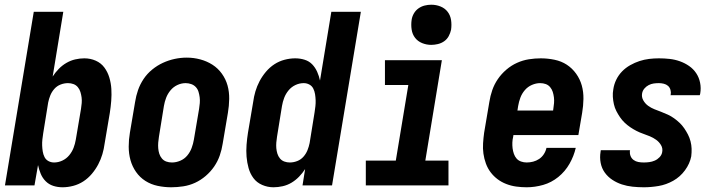

<svg xmlns="http://www.w3.org/2000/svg" viewBox="-20 -785 3040 813"><path d="M245 8Q224 8 205.5 2Q187 -4 173.5 -17.5Q160 -31 152.5 -49Q145 -67 141 -86L126 0H1L123 -735H248L203 -461Q214 -478 228.5 -493Q243 -508 261 -518.5Q279 -529 298.5 -533.5Q318 -538 337 -538Q363 -538 385.5 -528Q408 -518 422 -499Q436 -480 443 -456.5Q450 -433 451.5 -408.5Q453 -384 451 -358Q449 -332 445 -307L423 -177Q420 -154 413.5 -132Q407 -110 396 -89Q385 -68 369 -49Q353 -30 333 -17Q313 -4 290 2Q267 8 245 8ZM209 -97Q227 -97 244 -105Q261 -113 273 -127.5Q285 -142 291.5 -159Q298 -176 301 -194L323 -324Q325 -336 326 -348.5Q327 -361 325.5 -372.5Q324 -384 320.5 -395.5Q317 -407 309.5 -416Q302 -425 291 -429Q280 -433 268 -433Q252 -433 236.5 -427Q221 -421 210 -408.5Q199 -396 193 -381Q187 -366 184 -351L163 -221Q161 -208 159.5 -195Q158 -182 158.5 -169Q159 -156 161 -143.5Q163 -131 168.5 -120Q174 -109 185 -103Q196 -97 209 -97Z M705 8Q676 8 647.5 2Q619 -4 595.5 -19Q572 -34 556 -57Q540 -80 532.5 -107Q525 -134 525 -164Q525 -194 530 -223L552 -353Q556 -379 564.5 -403.5Q573 -428 588 -450.5Q603 -473 624.5 -490.5Q646 -508 670 -519Q694 -530 719.5 -535.5Q745 -541 771 -541Q800 -541 828 -533.5Q856 -526 879.5 -511Q903 -496 919.5 -473Q936 -450 943.5 -423Q951 -396 950.5 -366Q950 -336 945 -307L923 -177Q919 -151 910.5 -126.5Q902 -102 887 -80Q872 -58 851 -40Q830 -22 806 -11Q782 0 756 4Q730 8 705 8ZM708 -97Q726 -97 743.5 -104.5Q761 -112 773 -126.5Q785 -141 791.5 -158.5Q798 -176 801 -194L823 -324Q825 -336 826 -348.5Q827 -361 825.5 -373Q824 -385 820.5 -396.5Q817 -408 809 -416.5Q801 -425 789.5 -429Q778 -433 766 -433Q748 -433 731 -425Q714 -417 702 -402.5Q690 -388 683.5 -371Q677 -354 674 -336L653 -206Q651 -194 650 -181.5Q649 -169 650 -157Q651 -145 654.5 -134Q658 -123 665.5 -114Q673 -105 684 -101Q695 -97 708 -97Z M1138 8Q1113 8 1090 -2Q1067 -12 1053 -31Q1039 -50 1032.5 -73.5Q1026 -97 1024 -121.5Q1022 -146 1024 -172Q1026 -198 1030 -223L1052 -353Q1055 -376 1061.5 -398Q1068 -420 1079 -441Q1090 -462 1106 -481Q1122 -500 1142 -513Q1162 -526 1185 -532Q1208 -538 1230 -538Q1251 -538 1270 -532Q1289 -526 1302 -512.5Q1315 -499 1323 -481Q1331 -463 1335 -444L1383 -735H1508L1386 0H1261L1272 -69Q1261 -52 1246.5 -37Q1232 -22 1214.5 -11.5Q1197 -1 1177 3.5Q1157 8 1138 8ZM1207 -97Q1223 -97 1238.5 -103Q1254 -109 1265 -121.5Q1276 -134 1282 -149Q1288 -164 1291 -179L1312 -309Q1314 -322 1315.5 -335Q1317 -348 1316.5 -361Q1316 -374 1314 -386.5Q1312 -399 1306.5 -410Q1301 -421 1290 -427Q1279 -433 1266 -433Q1248 -433 1231 -425Q1214 -417 1202 -402.5Q1190 -388 1183.5 -371Q1177 -354 1174 -336L1153 -206Q1151 -194 1150 -181.5Q1149 -169 1150 -157.5Q1151 -146 1154.5 -134.5Q1158 -123 1165.5 -114Q1173 -105 1184 -101Q1195 -97 1207 -97Z M1529 0V-105H1656L1709 -425H1610V-530H1851L1781 -105H1879V0ZM1806 -595Q1786 -595 1767.5 -602.5Q1749 -610 1737.5 -625Q1726 -640 1723 -660Q1720 -680 1723 -701Q1725 -715 1732.5 -728Q1740 -741 1752 -749.5Q1764 -758 1778 -761.5Q1792 -765 1806 -765Q1827 -765 1845.5 -757.5Q1864 -750 1875.5 -735Q1887 -720 1890 -700Q1893 -680 1890 -659Q1887 -645 1880 -632Q1873 -619 1861 -610.5Q1849 -602 1834.5 -598.5Q1820 -595 1806 -595Z M2210 8Q2188 8 2166 5Q2144 2 2123.5 -6Q2103 -14 2086.5 -26.5Q2070 -39 2057.5 -55.5Q2045 -72 2037.5 -92.5Q2030 -113 2027 -134.5Q2024 -156 2025.5 -178.5Q2027 -201 2030 -223L2052 -353Q2056 -379 2064.5 -403.5Q2073 -428 2088 -450Q2103 -472 2124 -490Q2145 -508 2169.5 -519Q2194 -530 2219.5 -534Q2245 -538 2270 -538Q2299 -538 2328 -532Q2357 -526 2380 -511Q2403 -496 2419.5 -473Q2436 -450 2443.5 -423Q2451 -396 2450.5 -366Q2450 -336 2445 -307L2429 -213H2154L2153 -206Q2150 -194 2149.5 -181.5Q2149 -169 2150.5 -157Q2152 -145 2156 -133.5Q2160 -122 2167.5 -113.5Q2175 -105 2186.5 -101Q2198 -97 2210 -97Q2224 -97 2237.5 -100.5Q2251 -104 2263 -112Q2275 -120 2283 -132.5Q2291 -145 2294 -159H2418Q2410 -124 2391.5 -91.5Q2373 -59 2344 -35.5Q2315 -12 2280 -2Q2245 8 2210 8ZM2171 -317H2322L2323 -324Q2325 -336 2326 -348.5Q2327 -361 2325.5 -373Q2324 -385 2320.5 -396Q2317 -407 2309.5 -416Q2302 -425 2291 -429Q2280 -433 2267 -433Q2250 -433 2232.5 -425.5Q2215 -418 2202.5 -403.5Q2190 -389 2183.5 -371.5Q2177 -354 2174 -336Z M2706 8Q2682 8 2658.5 5.5Q2635 3 2613.5 -4Q2592 -11 2573 -23.5Q2554 -36 2541 -54Q2528 -72 2523.5 -95Q2519 -118 2523 -142Q2523 -144 2523.5 -145.5Q2524 -147 2524 -149H2648Q2648 -149 2648 -148Q2648 -147 2647 -147Q2646 -135 2650 -124.5Q2654 -114 2663 -107.5Q2672 -101 2683 -99Q2694 -97 2706 -97Q2717 -97 2729 -98.5Q2741 -100 2752.5 -105Q2764 -110 2773 -119.5Q2782 -129 2784 -141Q2787 -157 2779 -170.5Q2771 -184 2758.5 -193Q2746 -202 2731.5 -208Q2717 -214 2702.5 -219Q2688 -224 2674.5 -231Q2661 -238 2648.5 -246.5Q2636 -255 2625 -265.5Q2614 -276 2605.5 -288.5Q2597 -301 2590 -314.5Q2583 -328 2579.5 -343.5Q2576 -359 2575 -375Q2574 -391 2577 -407Q2580 -428 2589.5 -447.5Q2599 -467 2614 -482.5Q2629 -498 2648.5 -509Q2668 -520 2688 -526.5Q2708 -533 2728.5 -535.5Q2749 -538 2770 -538Q2793 -538 2815.5 -535.5Q2838 -533 2859 -525.5Q2880 -518 2898 -505.5Q2916 -493 2928 -475Q2940 -457 2944.5 -434.5Q2949 -412 2945 -389Q2944 -387 2944 -385Q2944 -383 2943 -382H2819Q2819 -382 2819.5 -382.5Q2820 -383 2820 -384Q2822 -394 2819 -404.5Q2816 -415 2808.5 -421.5Q2801 -428 2790.5 -430.5Q2780 -433 2770 -433Q2759 -433 2748 -431.5Q2737 -430 2726.5 -424.5Q2716 -419 2708.5 -410Q2701 -401 2699 -390Q2696 -374 2704 -360Q2712 -346 2724.5 -337Q2737 -328 2751 -322.5Q2765 -317 2779.5 -311.5Q2794 -306 2808 -299.5Q2822 -293 2834.5 -284Q2847 -275 2858 -264.5Q2869 -254 2877.5 -241.5Q2886 -229 2893 -215.5Q2900 -202 2904 -186.5Q2908 -171 2908.5 -155.5Q2909 -140 2907 -123Q2901 -92 2880.5 -64Q2860 -36 2830.5 -19.5Q2801 -3 2769 2.5Q2737 8 2706 8Z"/></svg>

Font: Iosevka Curly XBdObl
Style: Regular
Weight: 800
Italic angle: -9°
Monospace: yes
Designer: Belleve Invis
Foundry: Belleve Invis
Version: Version 11.1.0; ttfautohint (v1.8.3)